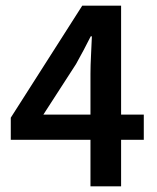

<svg xmlns="http://www.w3.org/2000/svg" viewBox="-20 -657 553 677"><path d="M299 0V-397Q299 -425 301 -463.5Q303 -502 304 -529H300Q288 -505 275 -480.5Q262 -456 248 -431L133 -253H487V-164H18V-242L270 -637H407V0Z"/></svg>

Font: Mada SemiBold
Style: Regular
Weight: 600
Designer: Khaled Hosny
Version: Version 1.5